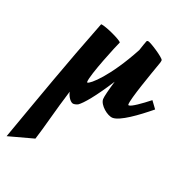

<svg xmlns="http://www.w3.org/2000/svg" viewBox="-264 -401 749 736"><g transform="rotate(20 110.0 -33.0)"><path d="M313 -90C280 -64 246 -40 235 -40C233 -40 232 -41 232 -43C232 -67 273 -181 292 -235C293 -238 294 -244 294 -246C292 -256 229 -297 220 -297C217 -297 215 -296 214 -293C212 -287 206 -273 200 -253C129 -121 67 -68 56 -68C54 -68 54 -69 54 -70C54 -99 113 -241 120 -255C116 -263 56 -292 32 -296C30 -296 29 -297 28 -294C-45 -107 -98 44 -165 231L-58 202C-41 150 -23 74 4 -12C8 8 22 27 33 27C39 27 47 25 52 22C69 10 103 -29 153 -107C142 -70 134 -39 134 -29C134 -5 171 26 193 26C223 26 284 -18 335 -60Z"/></g></svg>

Font: Yesteryear
Style: Regular
Weight: 400
Designer: Astigmatic (AOETI)
Foundry: Astigmatic (AOETI)
Version: Version 1.000